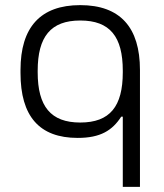

<svg xmlns="http://www.w3.org/2000/svg" viewBox="-20 -529 640 749"><path d="M60 -256V-244C60 -76 133 9 283 9C372 9 418 -20 453 -74H459V200H526V-256C526 -422 449 -509 293 -509C137 -509 60 -422 60 -256ZM127 -247V-253C127 -386 178 -449 293 -449C409 -449 459 -386 459 -253V-247C459 -114 409 -51 293 -51C178 -51 127 -114 127 -247Z"/></svg>

Font: LT Wave Mono Light
Style: Regular
Weight: 300
Designer: Daniel Lyons
Version: Version 2.5 (Glyphs App)